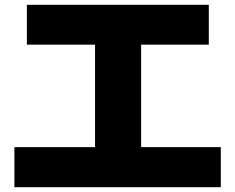

<svg xmlns="http://www.w3.org/2000/svg" viewBox="-20 -735 980 800"><path d="M900 -122V45H40V-122H376V-549H92V-715H850V-549H568V-122Z"/></svg>

Font: OA Gothic ExtraBold
Style: Regular
Weight: 800
Designer: Choi Chi-young, Lee Jaesang, Lee Juhyun, Han Dohee
Foundry: DDUNGSANG CORP.
Version: Version 1.000;Build 20210203